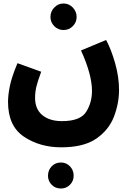

<svg xmlns="http://www.w3.org/2000/svg" viewBox="-20 -613 754 1100"><path d="M26 -29Q26 109 117 170Q208 231 331 231Q460 231 532 181Q604 131 633 55Q662 -21 662 -98Q662 -171 640 -249.5Q618 -328 588 -384L444 -324Q507 -186 507 -92Q507 -25 473.5 28Q440 81 335 81Q264 81 222.5 46.5Q181 12 181 -52Q181 -86 188.5 -117Q196 -148 216 -202L80 -251Q46 -169 36 -118Q26 -67 26 -29ZM344 -441Q375 -441 397 -463Q419 -485 419 -516Q419 -547 397 -570Q375 -593 344 -593Q313 -593 291 -570Q269 -547 269 -516Q269 -485 291 -463Q313 -441 344 -441ZM329 467Q360 467 381 445.5Q402 424 402 394Q402 362 381 340Q360 318 329 318Q297 318 276 340Q255 362 255 394Q255 424 276 445.5Q297 467 329 467Z"/></svg>

Font: Noto Sans Arabic SemiCondensed Extra
Style: Regular
Weight: 800
Width: 4
Designer: Nadine Chahine - Monotype Design Team
Foundry: Monotype Imaging Inc.
Version: Version 1.902